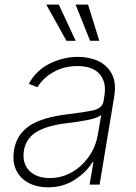

<svg xmlns="http://www.w3.org/2000/svg" viewBox="-20 -800 589 832"><path d="M187.5 11.7Q140.6 11.7 104.4 -7.1Q68.2 -25.9 50.4 -62.1Q32.7 -98.4 40.8 -150.2Q52.6 -218.4 108 -255.1Q163.4 -291.9 274.5 -305Q338.1 -312.5 380.7 -321.2Q423.3 -329.9 428.6 -361.2L432.2 -383.9Q442.5 -443.2 412.1 -478.5Q381.7 -513.8 315.7 -513.8Q257.8 -513.8 211.6 -487.7Q165.5 -461.6 142.4 -421.9L104.8 -437.1Q137.8 -496.1 196.4 -524.9Q255 -553.6 318.2 -553.6Q366.8 -553.6 406.1 -535.3Q445.3 -517 465 -478.9Q484.7 -440.7 474.8 -381L411.6 0H368.3L384.9 -98.4H381.7Q353.3 -52.6 302.9 -20.4Q252.5 11.7 187.5 11.7ZM195.7 -28.4Q246.8 -28.4 291 -53.4Q335.2 -78.5 365.6 -122.2Q396 -165.8 404.8 -221.2L418.7 -301.5Q399.5 -287.3 356.4 -279.3Q313.2 -271.3 273.1 -266.7Q182.2 -256 137.4 -227.8Q92.7 -199.6 83.8 -148.8Q74.9 -93 106.7 -60.7Q138.5 -28.4 195.7 -28.4ZM268.1 -623.2 180.4 -780.2H234.7L307.9 -623.2ZM370.4 -623.2 307.5 -780.2H361.5L410.2 -623.2Z"/></svg>

Font: Inter Extra Light  BETA
Style: Italic
Weight: 200
Italic angle: 9.39999°
Designer: Rasmus Andersson
Foundry: rsms
Version: Version 3.011;git-f93a4a705